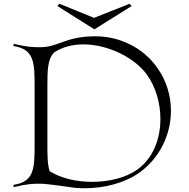

<svg xmlns="http://www.w3.org/2000/svg" viewBox="-20 -998 1006 1021"><path d="M482 -842 680 -966 669 -978 480 -903 296 -978 285 -966ZM431 3C535 3 644 -25 721 -80C828 -156 889 -281 889 -409C889 -488 866 -568 816 -638C741 -745 616 -805 488 -805C326 -805 292 -747 195 -747C153 -747 131 -747 52 -765V-753C163 -736 164 -665 164 -534V-234C164 -103 163 -32 52 -15V-3C131 -21 153 -21 195 -21C232 -21 341 -4 344 -4C372 1 401 3 431 3ZM470 -31C388 -31 305 -49 244 -88C232 -124 232 -173 232 -236V-532C232 -621 232 -683 268 -719C313 -749 367 -762 423 -762C554 -762 696 -692 762 -600C809 -534 833 -449 833 -365C833 -259 794 -156 710 -96C650 -53 560 -31 470 -31Z"/></svg>

Font: Cantique Normal
Style: Regular
Weight: 400
Designer: Sébastien Hayez
Foundry: Sébastien Hayez & Ariel Martín Pérez
Version: Version 1.000;hotconv 1.0.109;makeotfexe 2.5.65596